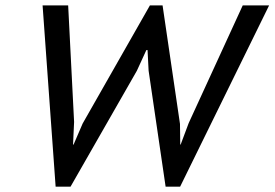

<svg xmlns="http://www.w3.org/2000/svg" viewBox="-20 -682 1017 711"><path d="M254.4 -230.5 250.5 -146.5H252.4L286.1 -224.6L535.2 -662.1H582L646.5 -223.1L647.5 -146.5H648.9L678.7 -226.1L878.9 -662.1H976.6L647 9.3H593.3L530.3 -420.4L526.4 -496.6H522L486.8 -419.9L241.2 9.3H186L137.7 -662.1H232.4Z"/></svg>

Font: PT Astra Sans
Style: Italic
Weight: 400
Italic angle: -16°
Designer: A.Korolkova, I. Chaeva
Foundry: ParaType Ltd
Version: Version 1.001; ttfautohint (v1.6)